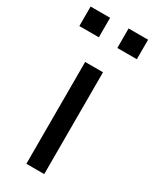

<svg xmlns="http://www.w3.org/2000/svg" viewBox="-192 -760 652 810"><g transform="rotate(30 134.0 -355.0)"><path d="M91 0V-496H178V0ZM179 -615V-710H274V-615ZM-6 -615V-710H89V-615Z"/></g></svg>

Font: Nunito Sans 7pt SemiCondensed
Style: Regular
Weight: 400
Width: 4
Designer: Vernon Adams
Foundry: Vernon Adams
Version: Version 3.101;gftools[0.9.27]